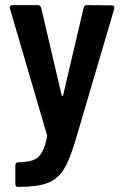

<svg xmlns="http://www.w3.org/2000/svg" viewBox="-20 -532 486 751"><path d="M40 187V115Q40 103 51 103Q88 102 109 94.5Q130 87 143 65.5Q156 44 164 3Q165 1 164 -3L19 -498L18 -502Q18 -512 29 -512H128Q138 -512 141 -502L221 -160Q222 -156 224 -156Q226 -156 227 -160L307 -501Q310 -512 320 -512L417 -511Q423 -511 425.5 -507.5Q428 -504 427 -498L272 28Q250 99 227.5 134Q205 169 165.5 184Q126 199 53 199H47Q44 199 42 195.5Q40 192 40 187Z"/></svg>

Font: Barlow Semi Condensed SemiBold
Style: Regular
Weight: 600
Width: 4
Designer: Jeremy Tribby
Foundry: Tribby Type
Version: Version 1.408